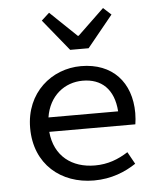

<svg xmlns="http://www.w3.org/2000/svg" viewBox="-54 -792 707 851"><g transform="rotate(-5 300.0 -367.0)"><path d="M330 12C408 12 470 -14 518 -46L488 -100C444 -72 398 -54 340 -54C239 -54 161 -110 151 -220H534C536 -233 538 -251 538 -270C538 -407 456 -498 316 -498C186 -498 68 -402 68 -244C68 -82 184 12 330 12ZM318 -433C401 -433 456 -384 463 -284H153C168 -380 238 -433 318 -433ZM275 -574H357L471 -714L436 -746L318 -633H314L196 -746L161 -714Z"/></g></svg>

Font: Hasklig
Style: Regular
Weight: 400
Monospace: yes
Designer: Paul D. Hunt, Teo Tuominen
Foundry: Adobe Systems Incorporated
Version: Version 2.030;PS 1.0;hotconv 16.6.51;makeotf.lib2.5.65220